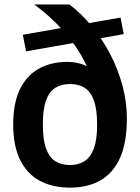

<svg xmlns="http://www.w3.org/2000/svg" viewBox="-20 -828 626 858"><path d="M293.5 10.5Q215 10.5 158 -20Q101 -50.5 70 -113.2Q39 -176 39 -271.5Q39 -368 69.5 -430Q100 -492 154.8 -521.8Q209.5 -551.5 281.5 -551.5Q327.5 -551.5 368.8 -532.2Q410 -513 437.5 -465.5L392.5 -467.5Q374 -529 338 -589Q302 -649 250.2 -704.5Q198.5 -760 133 -808H290Q344 -767.5 390.8 -710.2Q437.5 -653 472.8 -585.2Q508 -517.5 527.5 -444.5Q547 -371.5 547 -299Q547 -191 516.5 -122.8Q486 -54.5 429 -22Q372 10.5 293.5 10.5ZM293.5 -90.5Q331 -90.5 358 -108Q385 -125.5 399.5 -164.8Q414 -204 414 -270Q414 -339.5 399.5 -379.2Q385 -419 358 -435.8Q331 -452.5 293 -452.5Q255 -452.5 227.8 -436Q200.5 -419.5 186 -380Q171.5 -340.5 171.5 -272Q171.5 -203 186 -163.5Q200.5 -124 227.8 -107.2Q255 -90.5 293.5 -90.5ZM96.5 -598.5 82 -672.5 518.5 -749.5 533 -675.5Z"/></svg>

Font: Encode Sans Condensed Thin SemiBold
Style: Regular
Weight: 600
Version: Version 3.002